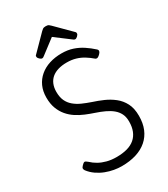

<svg xmlns="http://www.w3.org/2000/svg" viewBox="-298 -1401 1360 1552"><g transform="rotate(-30 382.0 -625.0)"><path d="M363 19Q330 19 292.5 12.5Q255 6 217 -8.5Q179 -23 145 -46.5Q111 -70 86 -103Q79 -114 79.5 -123Q80 -132 94 -146Q108 -161 117.5 -162.5Q127 -164 146 -147Q171 -123 203 -105Q235 -87 275 -76.5Q315 -66 363 -66Q420 -66 463 -78Q506 -90 535 -115Q564 -140 579 -177.5Q594 -215 594 -265Q594 -308 579 -338Q564 -368 537 -390.5Q510 -413 472.5 -430.5Q435 -448 390 -463Q351 -476 311 -492.5Q271 -509 235 -532.5Q199 -556 171.5 -588.5Q144 -621 127.5 -664.5Q111 -708 111 -766Q111 -825 132 -871Q153 -917 191.5 -949.5Q230 -982 282 -998.5Q334 -1015 395 -1015Q452 -1015 498.5 -999.5Q545 -984 585 -957.5Q625 -931 660 -899Q671 -889 669 -878.5Q667 -868 656 -857Q644 -844 632.5 -839Q621 -834 610 -842Q580 -868 547.5 -888Q515 -908 477.5 -919Q440 -930 395 -930Q350 -930 314.5 -919.5Q279 -909 254.5 -888.5Q230 -868 217 -837Q204 -806 204 -766Q204 -717 219.5 -683Q235 -649 264 -624.5Q293 -600 331 -583Q369 -566 413 -551Q460 -536 508 -515Q556 -494 596.5 -462Q637 -430 661.5 -382.5Q686 -335 686 -265Q686 -196 664 -143.5Q642 -91 600 -54.5Q558 -18 498 0.5Q438 19 363 19ZM241 -1058Q231 -1058 218.5 -1070Q206 -1082 206 -1092Q206 -1095 206 -1099Q206 -1103 212 -1108L351 -1249Q358 -1256 367 -1262.5Q376 -1269 395 -1269Q414 -1269 422.5 -1262.5Q431 -1256 438 -1249L579 -1108Q584 -1103 584.5 -1099Q585 -1095 585 -1092Q585 -1082 572.5 -1070Q560 -1058 550 -1058Q543 -1058 538 -1061.5Q533 -1065 525 -1071L395 -1169L266 -1071Q259 -1065 253 -1061.5Q247 -1058 241 -1058Z"/></g></svg>

Font: Playwrite ES Deco
Style: Regular
Weight: 400
Designer: Veronika Burian, José Scaglione
Foundry: TypeTogether
Version: Version 1.002